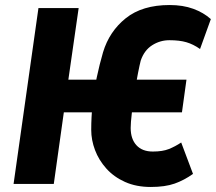

<svg xmlns="http://www.w3.org/2000/svg" viewBox="-20 -732 859 764"><path d="M34 0 133 -700H293L252 -415H423L405 -285H234L194 0ZM580 12Q522 12 477.5 -8Q433 -28 403 -61.5Q373 -95 358 -135Q343 -175 343 -215Q343 -267 348.5 -319.5Q354 -372 365 -424Q376 -476 390 -524Q415 -607 480.5 -659.5Q546 -712 655 -712Q708 -712 749 -697Q790 -682 819 -656L776 -537Q749 -556 721.5 -564Q694 -572 654 -572Q617 -572 585.5 -552Q554 -532 540 -491Q536 -476 529 -440.5Q522 -405 515.5 -362.5Q509 -320 504.5 -281.5Q500 -243 500 -223Q500 -179 523 -154Q546 -129 588 -129Q627 -129 652 -139Q677 -149 701 -165L748 -40Q713 -15 675 -1.5Q637 12 580 12ZM416 -285 434 -415H722L704 -285Z"/></svg>

Font: Finlandica
Style: Italic
Weight: 400
Italic angle: -8°
Designer: Niklas Ekholm, Juho Hiilivirta, Jaakko Suomalainen
Foundry: Helsinki Type Studio
Version: Version 1.064